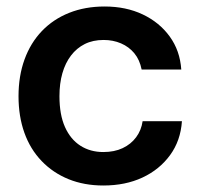

<svg xmlns="http://www.w3.org/2000/svg" viewBox="-20 -562 612 591"><path d="M298 9Q239 9 191 -10.5Q143 -30 108 -66.5Q73 -103 55 -153.5Q37 -204 37 -266Q37 -328 55.5 -379Q74 -430 109 -466.5Q144 -503 193 -522.5Q242 -542 302 -542Q368 -542 419.5 -517.5Q471 -493 502.5 -449.5Q534 -406 538 -348H416Q410 -378 393.5 -398Q377 -418 352.5 -428.5Q328 -439 299 -439Q266 -439 241 -426.5Q216 -414 198.5 -391Q181 -368 172 -336.5Q163 -305 163 -266Q163 -209 180 -171Q197 -133 227.5 -113.5Q258 -94 298 -94Q332 -94 357.5 -106Q383 -118 399 -139.5Q415 -161 419 -189H540Q536 -129 503.5 -84.5Q471 -40 418.5 -15.5Q366 9 298 9Z"/></svg>

Font: Mona Sans ExtraLight SemiBold
Style: Regular
Weight: 600
Version: Version 2.000